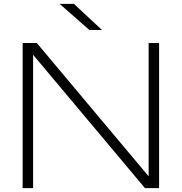

<svg xmlns="http://www.w3.org/2000/svg" viewBox="-20 -972 939 992"><path d="M362 -952 507 -817H442L288 -952ZM97 0V-750H170L748 -61V-750H802V0H729L151 -689V0Z"/></svg>

Font: Bounded
Style: Regular
Weight: 200
Designer: Vlad Churkin
Version: Version 1.0